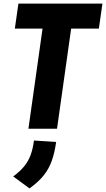

<svg xmlns="http://www.w3.org/2000/svg" viewBox="-20 -720 593 1074"><path d="M139 0 218 -560H63L83 -700H553L533 -560H378L299 0ZM145 334 54 267Q93 238 116 209.5Q139 181 151.5 146.5Q164 112 170 66L294 74Q286 133 270 178.5Q254 224 224.5 261Q195 298 145 334Z"/></svg>

Font: Finlandica
Style: Italic
Weight: 400
Italic angle: -8°
Designer: Niklas Ekholm, Juho Hiilivirta, Jaakko Suomalainen
Foundry: Helsinki Type Studio
Version: Version 1.064